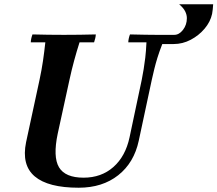

<svg xmlns="http://www.w3.org/2000/svg" viewBox="-20 -863 1017 898"><path d="M792 -657H739Q725 -621 716.5 -593.5Q708 -566 702 -541.5Q696 -517 690 -490L629 -205Q607 -102 533 -43.5Q459 15 348 15Q205 15 142.5 -38Q80 -91 102 -198L165 -490Q175 -537 181 -578Q187 -619 192 -665H124Q124 -673 126.5 -684Q129 -695 132 -702Q166 -701 205.5 -700.5Q245 -700 279 -700Q314 -700 353.5 -700.5Q393 -701 428 -702Q428 -695 425.5 -684Q423 -673 420 -665H352Q338 -621 326.5 -578.5Q315 -536 305 -490L250 -238Q227 -129 256 -80.5Q285 -32 371 -32Q454 -32 510.5 -82Q567 -132 586 -221L643 -490Q648 -516 652 -540Q656 -564 659.5 -593.5Q663 -623 665 -665H580Q580 -673 582.5 -684Q585 -695 588 -702Q628 -701 660.5 -700.5Q693 -700 712 -700Q726 -700 746.5 -700Q767 -700 795 -700ZM792 -657 795 -700Q818 -700 836 -723.5Q854 -747 854 -778Q854 -794 846 -810Q838 -826 818 -843H977Q976 -829 975 -819Q974 -809 972 -798Q964 -761 937 -729Q910 -697 872 -677Q834 -657 792 -657Z"/></svg>

Font: Poltawski Nowy SemiBold
Style: Italic
Weight: 600
Italic angle: -12°
Version: Version 1.001;gftools[0.9.25]